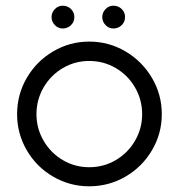

<svg xmlns="http://www.w3.org/2000/svg" viewBox="-20 -649 628 674"><path d="M40 -248Q40 -317 74 -375.5Q108 -434 166.5 -468.5Q225 -503 293 -503Q362 -503 420.5 -468.5Q479 -434 513.5 -375.5Q548 -317 548 -248Q548 -180 513.5 -121.5Q479 -63 420.5 -29Q362 5 293 5Q225 5 166.5 -29Q108 -63 74 -121.5Q40 -180 40 -248ZM479 -248Q479 -299 454 -342Q429 -385 386.5 -410Q344 -435 293 -435Q243 -435 200.5 -410Q158 -385 133 -342Q108 -299 108 -248Q108 -198 133 -155Q158 -112 200.5 -87Q243 -62 293 -62Q344 -62 386.5 -87Q429 -112 454 -155Q479 -198 479 -248ZM419 -589Q419 -606 407 -617.5Q395 -629 378 -629Q362 -629 350.5 -617Q339 -605 339 -589Q339 -573 350.5 -561Q362 -549 378 -549Q395 -549 407 -560.5Q419 -572 419 -589ZM241 -589Q241 -606 229 -617.5Q217 -629 200 -629Q184 -629 172.5 -617Q161 -605 161 -589Q161 -573 172.5 -561Q184 -549 200 -549Q217 -549 229 -560.5Q241 -572 241 -589Z"/></svg>

Font: Sulphur Point
Style: Regular
Weight: 400
Designer: Noponies / Dale Sattler
Foundry: Noponies
Version: Version 1.000; ttfautohint (v1.8)